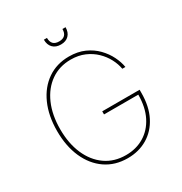

<svg xmlns="http://www.w3.org/2000/svg" viewBox="-208 -1060 1154 1220"><g transform="rotate(-30 369.5 -449.5)"><path d="M629.3 -500Q622.9 -537.3 603.2 -575.1Q583.5 -612.9 551 -644.5Q518.5 -676.1 474.1 -695.3Q429.7 -714.5 373.6 -714.5Q290.1 -714.5 227.5 -670.6Q164.8 -626.8 130 -547.8Q95.2 -468.8 95.2 -363.6Q95.2 -259.9 129.6 -180.8Q164.1 -101.6 227.3 -57.2Q290.5 -12.8 376.4 -12.8Q451.3 -12.8 509.6 -47.8Q567.8 -82.7 601.2 -148.4Q634.6 -214.1 634.9 -306.8H383.5V-329.5H657.7V-306.8Q657.7 -207.4 621.4 -136.5Q585.2 -65.7 521.7 -27.9Q458.1 9.9 376.4 9.9Q284.1 9.9 215.7 -37.1Q147.4 -84.2 109.9 -168.3Q72.4 -252.5 72.4 -363.6Q72.4 -475.5 110.1 -559.7Q147.7 -643.8 215.6 -690.5Q283.4 -737.2 373.6 -737.2Q437.5 -737.2 486.5 -715.2Q535.5 -693.2 570.1 -657.5Q604.8 -621.8 625.2 -580.4Q645.6 -539.1 652 -500ZM426.1 -909.1H448.9Q448.9 -871.4 427.7 -849.8Q406.6 -828.1 369.3 -828.1Q332 -828.1 310.9 -849.8Q289.8 -871.4 289.8 -909.1H312.5Q312.5 -850.9 369.3 -850.9Q426.1 -850.9 426.1 -909.1Z"/></g></svg>

Font: Inter Thin BETA
Style: Regular
Weight: 100
Designer: Rasmus Andersson
Foundry: rsms
Version: Version 3.011;git-f93a4a705